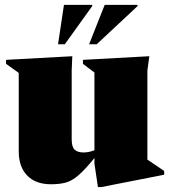

<svg xmlns="http://www.w3.org/2000/svg" viewBox="-20 -752 699 794"><path d="M276.5 -175Q276.5 -144.5 288.8 -133Q301 -121.5 325.5 -121.5Q346.5 -121.5 370.5 -130.5V-452L323 -488V-504.5L597.5 -519.5L589.5 -460.5V-92L659 -45V-29.5L399.5 21.5H385L370.5 -75.5V-98.5Q331 -50 304.2 -27Q277.5 -4 252 3Q226.5 10 191 10Q127.5 10 92.5 -26Q57.5 -62 57.5 -126V-450.5L5 -488V-504.5L279 -519.5L276.5 -462ZM348.5 -569 413 -732H549V-727L380 -569ZM220 -569 244.5 -732H361.5V-727L248 -569Z"/></svg>

Font: Newsreader Display ExtraBold
Style: Regular
Weight: 800
Designer: Hugues Gentile
Foundry: Production Type
Version: Version 1.001